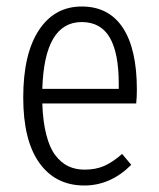

<svg xmlns="http://www.w3.org/2000/svg" viewBox="-20 -554 483 585"><path d="M397 -280.8Q397 -258.3 395 -238.8H108.9Q110.8 -183.1 121.1 -143.3Q131.3 -103.5 148.7 -80.8Q166 -58.1 188 -47.6Q210 -37.1 237.8 -37.1Q272 -37.1 297.9 -48.6Q323.7 -60.1 352.1 -85L379.9 -51.8Q316.9 11.2 236.8 11.2Q149.4 11.2 100.1 -57.4Q50.8 -126 50.8 -256.8Q50.8 -389.6 98.4 -461.9Q146 -534.2 229 -534.2Q311.5 -534.2 354.2 -469.5Q397 -404.8 397 -280.8ZM341.8 -283.2V-298.8Q341.8 -393.1 314.2 -439.9Q286.6 -486.8 229 -486.8Q115.2 -486.8 108.9 -283.2Z"/></svg>

Font: Fira Sans Compressed Light
Style: Regular
Weight: 300
Width: 1
Designer: Carrois Corporate & Edenspiekermann AG
Foundry: Carrois Corporate GbR & Edenspiekermann AG
Version: Version 4.203;PS 004.203;hotconv 1.0.88;makeotf.lib2.5.64775